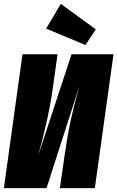

<svg xmlns="http://www.w3.org/2000/svg" viewBox="-29 -978 610 998"><path d="M287.1 -958 469.2 -825.2 415 -744.1 210.9 -829.1ZM561 -695.8 463.9 0H282.2L307.1 -172.9Q321.8 -275.4 338.4 -352.1Q355 -428.7 383.8 -530.8L212.9 0H-8.8L87.9 -695.8H270L246.1 -523.9Q224.6 -368.2 169.9 -170.9L342.8 -695.8Z"/></svg>

Font: Fira Sans Compressed Heavy
Style: Italic
Weight: 900
Width: 3
Italic angle: -8°
Designer: Carrois Corporate & Edenspiekermann AG
Foundry: Carrois Corporate GbR & Edenspiekermann AG
Version: Version 4.203;PS 004.203;hotconv 1.0.88;makeotf.lib2.5.64775